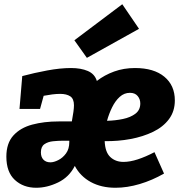

<svg xmlns="http://www.w3.org/2000/svg" viewBox="-20 -872 849 906"><path d="M754 -53Q698 -21 639 -3.5Q580 14 525 14Q458 14 408.5 -13Q359 -40 333 -89Q306 -36 254 -11Q202 14 151 14Q90 14 50 -23Q10 -60 10 -133Q10 -196 43 -232.5Q76 -269 132 -284Q188 -299 257 -299H319Q329 -352 329 -375Q329 -406 311.5 -417.5Q294 -429 264 -429Q246 -429 226.5 -426.5Q207 -424 186 -420L169 -358H72L85 -513Q141 -528 202.5 -539.5Q264 -551 315 -551Q362 -551 394.5 -537Q427 -523 437 -490Q473 -518 518.5 -534.5Q564 -551 617 -551Q706 -551 755.5 -510Q805 -469 805 -398Q805 -347 777.5 -310Q750 -273 702.5 -250Q655 -227 596 -216Q537 -205 474 -206Q476 -154 500.5 -131Q525 -108 563 -108Q593 -108 630 -120Q667 -132 709 -154ZM593 -434Q566 -434 545 -415Q524 -396 509 -365.5Q494 -335 485 -302Q524 -303 560 -310.5Q596 -318 619 -335.5Q642 -353 642 -384Q642 -404 629.5 -419Q617 -434 593 -434ZM218 -106Q234 -106 255 -116.5Q276 -127 291.5 -148Q307 -169 307 -202Q307 -206 307 -208H278Q255 -208 230.5 -205.5Q206 -203 189.5 -191.5Q173 -180 173 -153Q173 -131 185 -118.5Q197 -106 218 -106ZM390 -599 331 -682 557 -852 636 -736Z"/></svg>

Font: Bitter ExtraBold
Style: Italic
Weight: 800
Italic angle: -9°
Designer: Sol Matas, and Bitter project Authors
Foundry: Sol Matas
Version: Version 2.001